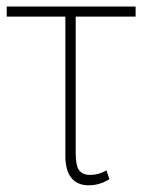

<svg xmlns="http://www.w3.org/2000/svg" viewBox="-33 -550 429 579"><path d="M376 -500H195.3V-87.9Q195.3 -50.3 205.8 -36.4Q216.3 -22.5 239.3 -22.5Q264.2 -22.5 288.1 -36.1L296.9 -9.8Q267.6 8.8 234.4 8.8Q200.2 8.8 182.1 -13.7Q164.1 -36.1 164.1 -80.1V-500H-12.7V-530.3H376Z"/></svg>

Font: Pretendard Std Thin
Style: Regular
Weight: 100
Designer: Base glyphs from Inter by Rasmus Andersson; Hangeul glyphs from Noto Sans CJK(Source Han Sans) by Jang Soo-young and Kan
Foundry: Kil Hyung-jin
Version: Version 1.309